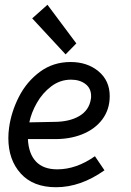

<svg xmlns="http://www.w3.org/2000/svg" viewBox="-20 -775 548 805"><path d="M15 -196Q15 -217 18 -239Q27 -306 59.5 -369.5Q92 -433 147.5 -474Q203 -515 276 -515Q346 -515 393 -476Q440 -437 440 -372Q440 -316 409 -274.5Q378 -233 323.5 -211.5Q269 -190 200 -192H97Q100 -130 131 -97.5Q162 -65 220 -65Q300 -65 378 -120L418 -61Q318 10 215 10Q119 10 67 -47.5Q15 -105 15 -196ZM361 -360Q362 -364 362 -372Q362 -405 338 -423Q314 -441 278 -441Q232 -441 195 -413Q158 -385 134.5 -343.5Q111 -302 103 -262L206 -264Q271 -264 312.5 -288.5Q354 -313 361 -360ZM115 -698 179 -755 300 -593 255 -547Z"/></svg>

Font: Bellota
Style: Bold Italic
Weight: 700
Italic angle: -7.5°
Designer: Kemie Guaida
Foundry: Kemie Guaida
Version: Version 4.001